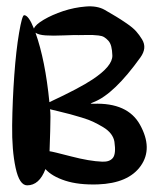

<svg xmlns="http://www.w3.org/2000/svg" viewBox="-20 -590 479 594"><path d="M89.8 -488.8Q120.1 -403.8 132.8 -273.9Q226.1 -317.4 265.6 -343.8Q328.6 -385.3 327.6 -418.5Q327.1 -434.6 324.2 -446Q321.3 -457.5 314.9 -464.4Q308.6 -471.2 302.2 -475.1Q295.9 -479 285.2 -480.2Q274.4 -481.4 266.8 -481.7Q259.3 -481.9 245.6 -481.7Q231.9 -481.4 224.1 -481.4Q210.4 -481.9 176.8 -480.5Q143.1 -479 121.3 -480.5Q99.6 -481.9 89.8 -488.8ZM134.8 -252Q137.2 -239.7 135.3 -184.1Q133.3 -128.4 133.3 -122.1Q142.6 -121.1 199.7 -106.2Q256.8 -91.3 296.4 -89.8Q319.3 -88.9 329.3 -101.6Q339.4 -114.3 334 -151.4Q332 -164.1 323.5 -175.5Q314.9 -187 299.6 -196.3Q284.2 -205.6 269.5 -212.6Q254.9 -219.7 232.9 -226.3Q210.9 -232.9 197.3 -236.6Q183.6 -240.2 162.1 -245.4Q140.6 -250.5 134.8 -252ZM120.6 -66.9Q101.6 -16.6 64 -16.6Q40 -16.6 28.3 -70.8Q16.6 -125 17.6 -202.4Q18.6 -279.8 24.2 -357.2Q29.8 -434.6 39.1 -488.8Q48.3 -543 54.7 -543Q68.4 -543 85 -501.5Q89.4 -513.7 115.5 -529.1Q141.6 -544.4 175.5 -555.7Q209.5 -566.9 244.9 -569.8Q280.3 -572.8 303.7 -559.6Q325.7 -546.9 339.1 -538.8Q352.5 -530.8 371.8 -517.6Q391.1 -504.4 401.1 -493.2Q411.1 -481.9 419.4 -468.3Q427.7 -454.6 426.3 -440.7Q424.8 -426.8 414.6 -412.6Q333.5 -299.3 270.5 -274.4Q260.7 -270.5 260.3 -269.5L264.6 -269Q265.6 -269 269 -269Q375 -272.9 413.1 -204.1Q453.6 -130.9 415.5 -76.9Q377.4 -22.9 282.7 -19.5Q223.1 -17.6 181.9 -31Q140.6 -44.4 120.6 -66.9Z"/></svg>

Font: Superheroes Libre
Style: Regular
Weight: 400
Version: Version 001.000